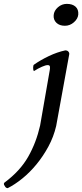

<svg xmlns="http://www.w3.org/2000/svg" viewBox="-123 -703 424 991"><path d="M167 -53Q154 3 127 53Q100 103 65.5 145Q31 187 -8 218.5Q-47 250 -83 268Q-91 268 -96 261L-102 251Q-105 242 -98 238Q-19 179 22.5 106Q64 33 84 -55L134 -342Q136 -353 134.5 -360Q133 -367 123 -367Q113 -367 93.5 -358.5Q74 -350 52 -336Q50 -339 49 -342Q48 -345 48 -353Q48 -358 49 -363Q50 -368 52 -369Q86 -393 129 -413.5Q172 -434 214 -443Q225 -443 230.5 -436Q236 -429 234 -421ZM154 -625Q156 -648 176 -665.5Q196 -683 222 -683Q251 -683 267 -668.5Q283 -654 281 -628Q279 -606 258.5 -588Q238 -570 212 -570Q184 -570 168 -585.5Q152 -601 154 -625Z"/></svg>

Font: Lusitana
Style: Italic
Weight: 400
Italic angle: -12°
Designer: Ana Paula Megda
Foundry: Ana Paula Megda
Version: Version 1.000; ttfautohint (v1.1) -l 8 -r 50 -G 200 -x 14 -D